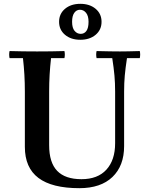

<svg xmlns="http://www.w3.org/2000/svg" viewBox="-20 -969 780 1004"><path d="M395 15Q252 15 181 -38.5Q110 -92 110 -201V-490Q110 -535 107.5 -578.5Q105 -622 100 -665H30Q26 -684 30 -702Q65 -701 102.5 -700.5Q140 -700 174 -700Q209 -700 246 -700.5Q283 -701 317 -702Q321 -684 317 -665H247Q242 -622 239.5 -578.5Q237 -535 237 -490V-210Q237 -119 279 -75.5Q321 -32 406 -32Q491 -32 536.5 -82Q582 -132 582 -220V-490Q582 -535 578.5 -574Q575 -613 567 -665H485Q481 -684 485 -702Q523 -701 555.5 -700.5Q588 -700 607 -700Q624 -700 650.5 -700.5Q677 -701 711 -702Q715 -684 711 -665H644Q636 -613 632.5 -574Q629 -535 629 -490V-205Q629 -102 568 -43.5Q507 15 395 15ZM400 -949Q449 -949 480 -923Q511 -897 511 -855Q511 -813 480 -787Q449 -761 400 -761Q351 -761 320 -787Q289 -813 289 -855Q289 -897 320 -923Q351 -949 400 -949ZM402 -792Q421 -792 432 -807.5Q443 -823 443 -855Q443 -886 430 -902Q417 -918 398 -918Q380 -918 368.5 -902Q357 -886 357 -855Q357 -823 370 -807.5Q383 -792 402 -792Z"/></svg>

Font: Poltawski Nowy Medium
Style: Regular
Weight: 500
Version: Version 1.001;gftools[0.9.25]